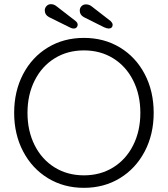

<svg xmlns="http://www.w3.org/2000/svg" viewBox="-20 -892 806 922"><path d="M383 10Q286 10 210 -36.5Q134 -83 91 -165Q48 -247 48 -350Q48 -454 91 -536Q134 -618 210 -664Q286 -710 383 -710Q480 -710 556 -664Q632 -618 675 -536Q718 -454 718 -350Q718 -247 675 -165Q632 -83 556 -36.5Q480 10 383 10ZM383 -650Q304 -650 242.5 -612Q181 -574 146.5 -505.5Q112 -437 112 -350Q112 -263 146.5 -194.5Q181 -126 242.5 -88Q304 -50 383 -50Q462 -50 523.5 -88Q585 -126 619.5 -194.5Q654 -263 654 -350Q654 -437 619.5 -505.5Q585 -574 523.5 -612Q462 -650 383 -650ZM312 -762 215 -810Q195 -821 195 -842Q195 -854 203.5 -863Q212 -872 225 -872Q240 -872 254 -860L343 -791Q353 -783 353 -773Q353 -766 348 -760.5Q343 -755 334 -755Q327 -755 320.5 -758Q314 -761 312 -762ZM480 -761 382 -810Q363 -821 363 -841Q363 -854 371.5 -862.5Q380 -871 393 -871Q409 -871 422 -860L511 -791Q521 -781 521 -773Q521 -765 516 -760Q511 -755 502 -755Q494 -755 480 -761Z"/></svg>

Font: Quicksand
Style: Regular
Weight: 400
Designer: Andrew Paglinawan
Foundry: Andrew Paglinawan
Version: Version 3.000